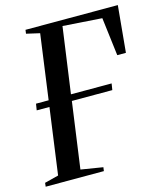

<svg xmlns="http://www.w3.org/2000/svg" viewBox="-118 -826 775 910"><g transform="rotate(-15 269.5 -371.5)"><path d="M-7 0 -5 -18.5 63.5 -36 108 -360.5H45.5L50.5 -392H112.5L156 -709.5L90.5 -724.5L93 -743H546L524.5 -514.5H482L459 -702L267 -715L222 -392H421.5L416.5 -360.5H218L173 -36L281 -18.5L278.5 0Z"/></g></svg>

Font: Merriweather 144pt
Style: Italic
Weight: 400
Italic angle: -7.8°
Version: Version 2.101